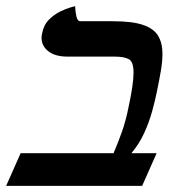

<svg xmlns="http://www.w3.org/2000/svg" viewBox="-20 -604 548 624"><path d="M347 -535Q410 -535 445 -523Q480 -511 494 -487.5Q508 -464 508 -429Q508 -404 502.5 -372Q497 -340 489 -302Q484 -277 474.5 -242.5Q465 -208 449 -172.5Q433 -137 407 -106H489L442 0H0L47 -106H349Q362 -136 375.5 -173.5Q389 -211 398 -257Q414 -331 414 -368Q414 -403 399 -411.5Q384 -420 352 -420H200Q159 -420 137 -437.5Q115 -455 115 -481Q115 -485 115.5 -488.5Q116 -492 117 -496Q122 -523 139 -540Q156 -557 175.5 -566.5Q195 -576 209.5 -580Q224 -584 224 -584Q225 -565 228.5 -550Q232 -535 241 -535Z"/></svg>

Font: Libertinus Serif Semibold Italic
Style: Regular
Weight: 600
Italic angle: -11.5°
Designer: Philipp H. Poll, Khaled Hosny
Foundry: Caleb Maclennan
Version: Version 7.051;RELEASE